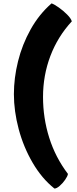

<svg xmlns="http://www.w3.org/2000/svg" viewBox="-20 -956 454 1133"><path d="M284.2 -936Q299.3 -931.2 326.4 -912.1Q353.5 -893.1 376.2 -870.1Q398.9 -847.2 403.8 -830.1Q320.8 -740.2 277.3 -625.7Q233.9 -511.2 233.9 -383.8Q233.9 -259.8 270.3 -143.8Q306.6 -27.8 380.9 70.3Q378.9 84 364.5 104.7Q350.1 125.5 332 141.1Q314 156.7 301.3 156.7Q227.1 97.7 172.9 4.9Q118.7 -87.9 90.3 -194.1Q62 -300.3 62 -400.4Q62 -495.6 86.4 -594.2Q110.8 -692.9 160.6 -782.2Q210.4 -871.6 284.2 -936Z"/></svg>

Font: Kavoon
Style: Regular
Weight: 400
Designer: Viktoriya Grabowska
Foundry: Viktoriya Grabowska
Version: Version 1.004; ttfautohint (v1.4.1)